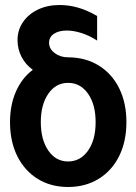

<svg xmlns="http://www.w3.org/2000/svg" viewBox="-20 -734 545 767"><path d="M485 -246Q485 -169 456 -110.5Q427 -52 374 -19.5Q321 13 252 13Q183 13 130.5 -19.5Q78 -52 49 -110.5Q20 -169 20 -246Q20 -315 44 -369Q68 -423 111 -455Q82 -476 66 -507Q50 -538 50 -574Q50 -614 72 -646Q94 -678 132 -696Q170 -714 218 -714Q294 -714 368 -670V-572Q337 -592 305.5 -602Q274 -612 247 -612Q215 -612 195.5 -599Q176 -586 176 -563Q176 -539 198.5 -522Q221 -505 252 -505Q321 -505 374 -472.5Q427 -440 456 -381.5Q485 -323 485 -246ZM252 -89Q301 -89 331.5 -132Q362 -175 362 -246Q362 -317 331.5 -360Q301 -403 252 -403Q203 -403 173 -359.5Q143 -316 143 -246Q143 -176 173 -132.5Q203 -89 252 -89Z"/></svg>

Font: Non Bureau Medium
Style: Regular
Weight: 500
Designer: Jona Saucedo
Foundry: Non Foundry
Version: Version 1.000; ttfautohint (v1.8.4)